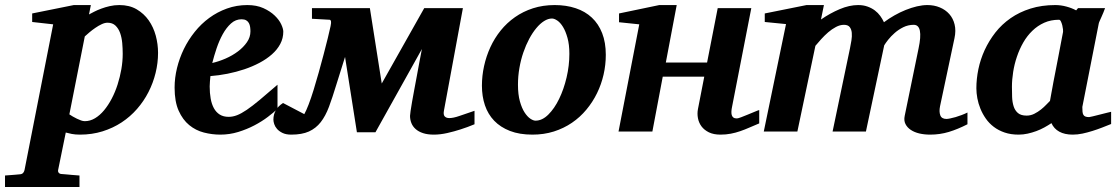

<svg xmlns="http://www.w3.org/2000/svg" viewBox="-116 -520 4415 759"><path d="M369.1 -307.1Q369.1 -328.1 367.2 -349.9Q365.2 -371.6 358.9 -389.4Q352.5 -407.2 340.6 -418.7Q328.6 -430.2 309.1 -430.2Q298.3 -430.2 285.9 -424.3Q273.4 -418.5 261 -409.9Q248.5 -401.4 237.5 -392.1Q226.6 -382.8 219.2 -376L158.2 -67.9Q164.1 -64 171.9 -59.3Q179.7 -54.7 188 -50.8Q196.3 -46.9 204.3 -43.9Q212.4 -41 219.2 -41Q240.2 -41 259.5 -52.5Q278.8 -64 295.4 -84Q312 -104 325.7 -130.1Q339.4 -156.2 348.9 -186Q358.4 -215.8 363.8 -246.8Q369.1 -277.8 369.1 -307.1ZM508.8 -311Q508.8 -271 499 -231.4Q489.3 -191.9 470.9 -156Q452.6 -120.1 425.8 -89.4Q398.9 -58.6 364.7 -36.1Q330.6 -13.7 289.1 -0.7Q247.6 12.2 200.2 12.2Q181.6 12.2 167.7 9.5Q153.8 6.8 144 3.9L113.8 151.9Q112.3 158.7 116.5 163.3Q120.6 168 128.9 168Q135.7 168.5 146 169.4Q154.8 170.4 167.7 171.4Q180.7 172.4 198.2 173.8V219.2H-96.2V173.8Q-88.4 172.9 -77.9 172.4Q-67.4 171.9 -58.1 170.9Q-47.4 169.9 -36.1 168.9Q-28.3 168 -24.4 163.3Q-20.5 158.7 -19 151.9L94.2 -423.8L11.2 -433.1V-466.8L175.8 -500H243.2L235.8 -462.9Q243.7 -467.3 256.1 -473.6Q268.6 -480 284.2 -485.8Q299.8 -491.7 317.9 -495.8Q335.9 -500 356 -500Q395.5 -500 424.3 -483.2Q453.1 -466.3 471.9 -439.5Q490.7 -412.6 499.8 -378.9Q508.8 -345.2 508.8 -311Z M874 -396Q874 -404.8 872.8 -413.3Q871.6 -421.9 867.9 -428.7Q864.3 -435.5 857.2 -439.7Q850.1 -443.8 838.9 -443.8Q815.4 -443.8 797.1 -427.2Q778.8 -410.6 764.6 -385Q750.5 -359.4 740.2 -328.9Q730 -298.3 723.1 -271Q749 -276.9 775.9 -288.6Q802.7 -300.3 824.5 -316.7Q846.2 -333 860.1 -353Q874 -373 874 -396ZM1003.9 -395Q1003.9 -368.7 991.9 -346.2Q980 -323.7 959 -305.2Q938 -286.6 909.9 -271.7Q881.8 -256.8 849.9 -246.1Q817.9 -235.4 783.4 -228.5Q749 -221.7 715.8 -219.2Q714.8 -210 713.9 -198.2Q712.9 -186.5 712.9 -178.2Q712.9 -152.3 716.8 -130.4Q720.7 -108.4 729.5 -92.3Q738.3 -76.2 752.7 -67.1Q767.1 -58.1 788.1 -58.1Q804.2 -58.1 820.8 -64.5Q837.4 -70.8 859.4 -85.7Q881.3 -100.6 910.6 -125Q939.9 -149.4 981 -185.1V-89.8Q966.3 -75.7 942.9 -57.9Q919.4 -40 889.6 -24.4Q859.9 -8.8 825.7 1.7Q791.5 12.2 754.9 12.2Q722.2 12.2 689.9 3.9Q657.7 -4.4 632.1 -25.4Q606.4 -46.4 590.3 -82.3Q574.2 -118.2 574.2 -173.8Q574.2 -211.9 583.7 -251Q593.3 -290 610.8 -326.2Q628.4 -362.3 653.8 -394Q679.2 -425.8 711.2 -449.2Q743.2 -472.7 781.2 -486.3Q819.3 -500 861.8 -500Q898.4 -500 925.3 -487.8Q952.1 -475.6 969.7 -458.7Q987.3 -441.9 995.6 -424.1Q1003.9 -406.2 1003.9 -395Z M1639.2 -84Q1635.7 -66.9 1641.8 -60.1Q1647.9 -53.2 1660.2 -53.2Q1675.8 -53.2 1699.7 -61.5Q1723.6 -69.8 1759.8 -82V-28.8Q1731.9 -17.1 1704.1 -8.3Q1680.2 -0.5 1652.1 5.9Q1624 12.2 1599.1 12.2Q1574.2 12.2 1556.4 6.3Q1538.6 0.5 1527.1 -9.8Q1515.6 -20 1510.3 -33.4Q1504.9 -46.9 1504.9 -62Q1504.9 -66.9 1507.1 -81.5Q1509.3 -96.2 1512.9 -117.4Q1516.6 -138.7 1521.5 -164.6Q1526.4 -190.4 1531.5 -218Q1536.6 -245.6 1541.7 -273.4Q1546.9 -301.3 1551.8 -326.2L1368.2 2.9H1294.9L1248 -294.9L1212.9 -183.1Q1198.2 -134.8 1184.6 -98.1Q1170.9 -61.5 1151.9 -37.1Q1132.8 -12.7 1105.2 -0.2Q1077.6 12.2 1035.2 12.2Q1014.6 12.2 1001 5.6Q987.3 -1 979.2 -10.3Q971.2 -19.5 968 -29.5Q964.8 -39.6 964.8 -46.9Q964.8 -88.4 1002.9 -112.8L1086.9 -68.8Q1094.2 -81.5 1104 -106.9Q1113.8 -132.3 1123.8 -164.8Q1133.8 -197.3 1144 -233.6Q1154.3 -270 1163.3 -304.7Q1172.4 -339.4 1179.7 -368.9Q1187 -398.4 1190.9 -417Q1193.8 -430.7 1192.4 -436.3Q1190.9 -441.9 1187 -441.9L1117.2 -445.8V-487.8H1346.2L1393.1 -189.9L1561 -487.8H1713.9Z M2134.8 -307.1Q2134.8 -343.8 2127.4 -370.1Q2120.1 -396.5 2109.6 -413.6Q2099.1 -430.7 2087.2 -438.7Q2075.2 -446.8 2065.9 -446.8Q2050.8 -446.8 2034.9 -436.8Q2019 -426.8 2004.2 -408.9Q1989.3 -391.1 1976.1 -366.5Q1962.9 -341.8 1952.9 -312.7Q1942.9 -283.7 1937.3 -251.2Q1931.6 -218.8 1931.6 -185.1Q1931.6 -146.5 1939.2 -119.4Q1946.8 -92.3 1957.8 -75.4Q1968.8 -58.6 1980.5 -50.8Q1992.2 -43 2001 -43Q2027.3 -43 2051.5 -66.9Q2075.7 -90.8 2094.2 -128.9Q2112.8 -167 2123.8 -213.9Q2134.8 -260.7 2134.8 -307.1ZM2278.8 -303.2Q2278.8 -263.7 2270 -225.1Q2261.2 -186.5 2244.1 -151.6Q2227.1 -116.7 2202.1 -86.7Q2177.2 -56.6 2145 -34.7Q2112.8 -12.7 2073.5 -0.2Q2034.2 12.2 1988.8 12.2Q1937.5 12.2 1899.9 -2.4Q1862.3 -17.1 1837.6 -42.7Q1813 -68.4 1801 -103.8Q1789.1 -139.2 1789.1 -181.2Q1789.1 -220.2 1797.6 -259Q1806.2 -297.9 1822.5 -333.5Q1838.9 -369.1 1863.3 -399.4Q1887.7 -429.7 1919.7 -452.1Q1951.7 -474.6 1991 -487.3Q2030.3 -500 2076.7 -500Q2122.6 -500 2159.9 -487.5Q2197.3 -475.1 2223.6 -450.4Q2250 -425.8 2264.4 -388.9Q2278.8 -352.1 2278.8 -303.2Z M2885.3 -32.2Q2865.2 -23.9 2846.9 -15.9Q2828.6 -7.8 2810.3 -1.5Q2792 4.9 2772.9 8.5Q2753.9 12.2 2731.9 12.2Q2705.1 12.2 2686.5 3.2Q2668 -5.9 2657.2 -20.3Q2646.5 -34.7 2643.1 -52.7Q2639.6 -70.8 2643.1 -88.9L2668 -216.8H2503.9L2462.9 0H2329.1L2411.1 -423.8L2331.1 -432.1V-466.8L2490.2 -500H2559.1L2516.1 -272.9H2679.2L2721.2 -487.8H2854L2777.8 -97.2Q2775.9 -88.4 2775.4 -80.1Q2774.9 -71.8 2776.6 -65.4Q2778.3 -59.1 2783.2 -55.4Q2788.1 -51.8 2796.9 -51.8Q2801.3 -51.8 2814 -56.6Q2826.7 -61.5 2841.1 -67.4Q2855.5 -73.2 2868.2 -78.6Q2880.9 -84 2885.3 -85Z M3708.5 -28.8Q3670.4 -9.3 3635 1.5Q3599.6 12.2 3561 12.2Q3538.1 12.2 3518.3 7.6Q3498.5 2.9 3484.4 -6.6Q3470.2 -16.1 3463.4 -29.8Q3456.5 -43.5 3460.4 -62L3515.1 -328.1Q3535.2 -421.9 3496.1 -421.9Q3474.1 -421.9 3454.8 -412.4Q3435.5 -402.8 3420.7 -389.6Q3405.8 -376.5 3395 -362.8Q3384.3 -349.1 3379.4 -340.8L3307.1 0H3175.3L3244.1 -329.1Q3247.1 -343.8 3249.8 -360.1Q3252.4 -376.5 3251.2 -390.1Q3250 -403.8 3243.2 -412.8Q3236.3 -421.9 3220.2 -421.9Q3204.6 -421.9 3188.5 -413.3Q3172.4 -404.8 3157.7 -392.1Q3143.1 -379.4 3130.1 -365Q3117.2 -350.6 3107.4 -338.9L3036.1 0H2903.3L2991.2 -424.8L2907.2 -433.1V-466.8L3072.3 -500H3141.1L3129.4 -442.9Q3165.5 -467.8 3203.6 -483.9Q3241.7 -500 3276.4 -500Q3296.9 -500 3313.2 -494.1Q3329.6 -488.3 3342.3 -478.8Q3355 -469.2 3363.8 -457Q3372.6 -444.8 3378.4 -432.1Q3397.9 -446.8 3419.9 -459.2Q3441.9 -471.7 3464.4 -480.7Q3486.8 -489.7 3508.8 -494.9Q3530.8 -500 3550.3 -500Q3576.7 -500 3599.1 -490.7Q3621.6 -481.4 3636.7 -464.4Q3651.9 -447.3 3657.7 -423.1Q3663.6 -398.9 3657.2 -369.1L3600.1 -100.1Q3595.7 -78.6 3601.1 -64.2Q3606.4 -49.8 3625.5 -49.8Q3630.4 -49.8 3640.1 -51.8Q3649.9 -53.7 3661.6 -57.1Q3673.3 -60.5 3685.5 -65.2Q3697.8 -69.8 3708.5 -75.2Z M4086.4 -394Q4086.9 -396 4086.2 -403.8Q4085.4 -411.6 4083.3 -420.2Q4081.1 -428.7 4077.9 -435.3Q4074.7 -441.9 4070.3 -441.9Q4038.1 -441.9 4012 -430.2Q3985.8 -418.5 3965.1 -398.4Q3944.3 -378.4 3929.2 -352.1Q3914.1 -325.7 3904.1 -296.1Q3894 -266.6 3889.2 -235.8Q3884.3 -205.1 3884.3 -176.8Q3884.3 -156.7 3885 -136.7Q3885.7 -116.7 3890.9 -100.1Q3896 -83.5 3908 -73.2Q3919.9 -63 3942.4 -63Q3958.5 -63 3972.9 -70.3Q3987.3 -77.6 3999.3 -87.2Q4011.2 -96.7 4020.3 -106.4Q4029.3 -116.2 4034.7 -121.1Q4038.1 -141.1 4040.3 -152.1Q4042.5 -163.1 4044.2 -173.1Q4045.9 -183.1 4048.3 -195.8Q4050.8 -208.5 4055.4 -232.2Q4060.1 -255.9 4067.4 -294.2Q4074.7 -332.5 4086.4 -394ZM4276.4 -29.8Q4259.3 -22.9 4240.5 -15.6Q4221.7 -8.3 4202.1 -2.2Q4182.6 3.9 4163.1 8.1Q4143.6 12.2 4124.5 12.2Q4092.8 12.2 4071.5 0.5Q4050.3 -11.2 4040.5 -33.2Q4027.3 -24.4 4012.2 -16.1Q3997.1 -7.8 3980.5 -1.7Q3963.9 4.4 3946.3 8.3Q3928.7 12.2 3910.6 12.2Q3879.9 12.2 3855.5 3.9Q3831.1 -4.4 3812.5 -18.6Q3793.9 -32.7 3781 -51.3Q3768.1 -69.8 3759.8 -90.1Q3751.5 -110.4 3747.6 -131.3Q3743.7 -152.3 3743.7 -170.9Q3743.7 -208 3751.7 -246.8Q3759.8 -285.6 3776.6 -322.3Q3793.5 -358.9 3818.8 -391.4Q3844.2 -423.8 3878.9 -448Q3913.6 -472.2 3957.8 -486.1Q4002 -500 4055.7 -500Q4077.6 -500 4099.4 -494.1Q4121.1 -488.3 4138.2 -479L4145.5 -487.8H4252.4Q4250 -480.5 4246.1 -471.2Q4242.2 -461.9 4238.3 -453.1Q4234.4 -444.3 4231.2 -437.3Q4228 -430.2 4227.5 -426.8L4162.6 -97.2Q4162.6 -85.9 4163.3 -78.1Q4164.1 -70.3 4167 -65.7Q4169.9 -61 4175.3 -59.1Q4180.7 -57.1 4189.5 -57.1Q4191.4 -57.1 4203.9 -60.1Q4216.3 -63 4231.2 -66.9Q4246.1 -70.8 4259.3 -74Q4272.5 -77.1 4276.4 -78.1Z"/></svg>

Font: Charis SIL CyrE
Style: Bold Italic
Weight: 700
Italic angle: -11°
Foundry: SIL International
Version: Version 5.000